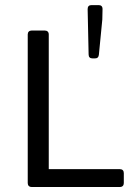

<svg xmlns="http://www.w3.org/2000/svg" viewBox="-20 -747 526 767"><path d="M330.1 -710.9 334 -529.3C334 -518.6 339.8 -513.7 349.6 -513.7H359.4C369.1 -513.7 374 -518.6 375 -528.3L388.7 -668.9L389.6 -710.9C389.6 -721.7 383.8 -726.6 374 -726.6H345.7C335.9 -726.6 330.1 -721.7 330.1 -710.9ZM90.8 -609.4V-15.6C90.8 -5.9 96.7 0 106.4 0H459C468.8 0 474.6 -5.9 474.6 -15.6V-55.7C474.6 -65.4 468.8 -71.3 459 -71.3H174.8V-609.4C174.8 -619.1 168.9 -625 159.2 -625H106.4C96.7 -625 90.8 -619.1 90.8 -609.4Z"/></svg>

Font: Ed Sans Neue
Style: Regular
Weight: 400
Designer: Stephen Hutchings
Version: Version 1.004;PS 001.004;hotconv 1.0.88;makeotf.lib2.5.64775